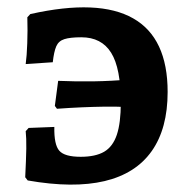

<svg xmlns="http://www.w3.org/2000/svg" viewBox="-20 -489 500 517"><path d="M54.6 -3.1 47.9 -11.7Q50.3 -60.2 50.8 -88.9Q51.2 -117.6 49.2 -135.8L57.1 -144.5L126.3 -147.2Q125.3 -99.5 139.7 -83.1Q154 -66.8 197.2 -66.8Q237.2 -66.8 260.6 -80.5Q283.9 -94.2 294.6 -126.1Q305.3 -158.1 305.3 -212.6Q305.3 -305.2 279.3 -346.9Q253.3 -388.6 199.1 -388.6Q169 -388.6 153.3 -383.6Q137.6 -378.6 131.4 -364.1Q125.2 -349.6 122.1 -321.4L49.2 -316.5Q52.2 -338.1 53.4 -372.3Q54.7 -406.5 53.6 -442.5L61.6 -451.1Q245.7 -492.4 338.5 -439.6Q431.4 -386.9 431.4 -241.4Q431.4 -142.8 388.5 -82.1Q345.5 -21.3 261.7 -1.4Q177.8 18.5 54.6 -3.1ZM133.4 -196.1 127.7 -203.8 136.6 -271.3Q185.4 -269.2 233.1 -270Q280.9 -270.8 327.2 -274.9L323.1 -200.8Q290.5 -202.3 260.2 -201.8Q229.9 -201.3 199.5 -200Q169 -198.7 133.4 -196.1Z"/></svg>

Font: Alegreya
Style: Regular
Weight: 400
Designer: Juan Pablo del Peral
Foundry: Huerta Tipografica
Version: Version 2.009